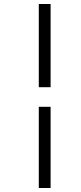

<svg xmlns="http://www.w3.org/2000/svg" viewBox="-20 -783 407 960"><path d="M174 -763H233V-347H174ZM174 -249H233V157H174Z"/></svg>

Font: Libre Bodoni
Style: Italic
Weight: 400
Italic angle: -13°
Designer: Pablo Impallari, Rodrigo Fuenzalida
Foundry: Pablo Impallari, Rodrigo Fuenzalida
Version: Version 1.001